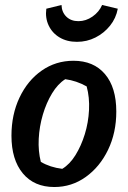

<svg xmlns="http://www.w3.org/2000/svg" viewBox="-20 -740 513 771"><path d="M198 11Q117 11 71.5 -44Q26 -99 26 -195Q26 -280 58.5 -348.5Q91 -417 147.5 -456.5Q204 -496 275 -496Q356 -496 401.5 -442.5Q447 -389 447 -292Q447 -207 414 -138.5Q381 -70 324.5 -29.5Q268 11 198 11ZM230 -62Q260 -80 283 -117Q306 -154 320.5 -201Q335 -248 337.5 -298.5Q340 -349 328 -393Q287 -416 242 -422Q212 -403 189 -365Q166 -327 152 -279.5Q138 -232 135.5 -182.5Q133 -133 144 -90Q181 -68 230 -62ZM289 -572Q249 -572 219.5 -589.5Q190 -607 175.5 -637.5Q161 -668 166 -705L227 -720Q228 -691 246.5 -673Q265 -655 295 -655Q325 -655 351.5 -673.5Q378 -692 390 -720L453 -705Q446 -667 422 -637Q398 -607 363.5 -589.5Q329 -572 289 -572Z"/></svg>

Font: Piazzolla SemiBold
Style: Italic
Weight: 600
Italic angle: -11.3°
Designer: Juan Pablo del Peral
Foundry: Huerta Tipografica
Version: Version 1.330